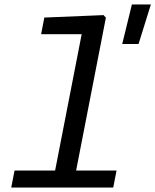

<svg xmlns="http://www.w3.org/2000/svg" viewBox="-20 -844 699 864"><path d="M30.5 0H489.5L504.5 -76.5H322.5L456.5 -764.5L446 -776L179.5 -765L165 -690H347.5L228 -76.5H45.5ZM530 -646H603.5L659 -824H573.5Z"/></svg>

Font: Monaspace Neon
Style: Italic
Weight: 400
Italic angle: -11°
Designer: Riley Cran & the Lettermatic Team
Foundry: Lettermatic
Version: Version 1.200 (Monaspace Neon)